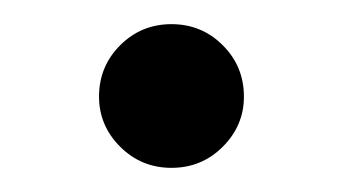

<svg xmlns="http://www.w3.org/2000/svg" viewBox="-20 -129 284 159"><path d="M62 -49Q62 -74 79.5 -91.5Q97 -109 122 -109Q147 -109 164.5 -91.5Q182 -74 182 -49Q182 -25 164.5 -7.5Q147 10 122 10Q97 10 79.5 -7.5Q62 -25 62 -49Z"/></svg>

Font: Libertinus Serif SemiBold
Style: Regular
Weight: 600
Designer: Philipp H. Poll, Khaled Hosny
Foundry: Caleb Maclennan
Version: Version 7.051;RELEASE